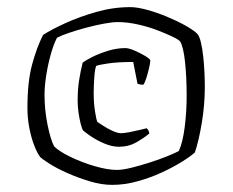

<svg xmlns="http://www.w3.org/2000/svg" viewBox="-20 -745 653 539"><path d="M295 -226Q265 -226 232 -236Q199 -246 169.5 -259Q140 -272 119.5 -285Q99 -298 93 -304Q85 -314 76.5 -335.5Q68 -357 62.5 -385Q57 -413 57 -442Q57 -515 70 -563.5Q83 -612 101 -647Q124 -662 163.5 -680Q203 -698 250.5 -711.5Q298 -725 346 -725Q365 -725 392.5 -717.5Q420 -710 449 -698Q478 -686 501 -673Q524 -660 534 -650Q540 -643 544 -626Q548 -609 550.5 -586.5Q553 -564 554 -541Q555 -518 555 -501Q555 -451 546.5 -400Q538 -349 527 -317Q515 -306 490 -290.5Q465 -275 433.5 -260.5Q402 -246 366 -236Q330 -226 295 -226ZM314 -333Q294 -333 272 -342.5Q250 -352 233.5 -363.5Q217 -375 213 -379Q210 -384 206.5 -397.5Q203 -411 200.5 -428.5Q198 -446 198 -462Q198 -494 202 -519.5Q206 -545 212 -569Q221 -576 240 -585.5Q259 -595 283.5 -602.5Q308 -610 332 -610Q342 -610 359 -602.5Q376 -595 389 -587Q402 -579 402 -575Q402 -569 398.5 -554Q395 -539 390.5 -525Q386 -511 382 -507Q378 -507 373 -508Q368 -509 366 -510L354 -571Q311 -571 284 -567Q257 -563 250 -560Q246 -550 244.5 -525Q243 -500 243 -485Q243 -454 247 -430.5Q251 -407 253 -403Q256 -401 268 -393Q280 -385 295 -378Q310 -371 320 -371Q328 -371 343.5 -374Q359 -377 373.5 -380.5Q388 -384 392 -385Q394 -383 396.5 -379Q399 -375 399 -370Q383 -357 362 -345Q341 -333 314 -333ZM308 -268Q324 -268 348.5 -274Q373 -280 399.5 -288.5Q426 -297 448.5 -306Q471 -315 482 -321Q493 -345 498.5 -388Q504 -431 504 -477Q504 -528 499.5 -570.5Q495 -613 486 -628Q483 -633 465.5 -641.5Q448 -650 422 -660Q396 -670 366.5 -676.5Q337 -683 311 -683Q295 -683 271 -678.5Q247 -674 221 -667Q195 -660 173 -652.5Q151 -645 140 -639Q131 -622 123 -594Q115 -566 110 -535Q105 -504 105 -479Q105 -436 113.5 -394.5Q122 -353 132 -334Q146 -320 178 -304.5Q210 -289 246 -278.5Q282 -268 308 -268Z"/></svg>

Font: Texturina 12pt ExtraLight
Style: Regular
Weight: 250
Designer: Guillermo Torres Carreño
Foundry: Omnibus-Type
Version: Version 1.002